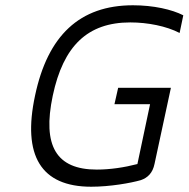

<svg xmlns="http://www.w3.org/2000/svg" viewBox="-20 -699 715 728"><path d="M661 -574 675 -641C632 -663 562 -679 484 -679C282 -679 161 -564 113 -337C64 -109 135 9 326 9C397 9 476 -5 514 -16C540 -25 559 -43 566 -78L628 -366H428L414 -304H549L501 -77C451 -64 397 -56 347 -56C193 -56 140 -146 180 -336C220 -525 312 -614 474 -614C540 -614 611 -600 661 -574Z"/></svg>

Font: LT Wave Mono Light
Style: Italic
Weight: 300
Designer: Daniel Lyons
Version: Version 2.5 (Glyphs App)